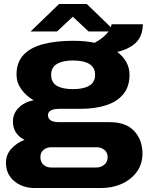

<svg xmlns="http://www.w3.org/2000/svg" viewBox="-20 -744 739 965"><path d="M153 201Q115 201 82.5 186Q50 171 30 143Q10 115 10 75Q10 33 37 3.5Q64 -26 103 -41Q45 -71 45 -133Q45 -174 74.5 -203Q104 -232 149 -240Q111 -262 87 -295.5Q63 -329 63 -369Q63 -431 98.5 -468.5Q134 -506 198 -522.5Q262 -539 347 -539Q409 -539 456 -529Q482 -543 499 -558Q516 -573 526 -586H425L346 -660L267 -586H134L277 -724H416L537 -607Q540 -615 541 -622H698Q697 -562 663 -529.5Q629 -497 569 -483Q598 -462 614.5 -432.5Q631 -403 631 -368Q631 -309 600 -271Q569 -233 513.5 -215Q458 -197 384 -197H279Q221 -197 221 -164Q221 -150 233.5 -140Q246 -130 279 -130H532Q613 -130 654.5 -85.5Q696 -41 696 28Q696 80 668 119Q640 158 593 179.5Q546 201 489 201ZM347 -296Q400 -296 429 -313.5Q458 -331 458 -368Q458 -405 429 -422.5Q400 -440 347 -440Q295 -440 266 -422.5Q237 -405 237 -368Q237 -330 265.5 -313Q294 -296 347 -296ZM238 98H463Q487 98 504 84Q521 70 521 46Q521 22 504.5 9Q488 -4 465 -4H239Q215 -4 199 9Q183 22 183 46Q183 70 198.5 84Q214 98 238 98Z"/></svg>

Font: Archivo SemiExpanded ExtraBold
Style: Regular
Weight: 800
Width: 6
Designer: Hector Gatti
Foundry: Omnibus-Type
Version: Version 2.001; ttfautohint (v1.8.3)